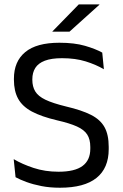

<svg xmlns="http://www.w3.org/2000/svg" viewBox="-20 -845 561 876"><path d="M253.5 11.5Q207.5 11.5 169.2 4Q131 -3.5 101 -14.5Q71 -25.5 51 -36.5L42.5 -119Q81 -96 133.2 -78.8Q185.5 -61.5 247 -61.5Q321 -61.5 356.5 -87.8Q392 -114 392 -166.5V-174.5Q392 -209 378 -231Q364 -253 330.8 -268Q297.5 -283 240.5 -296Q168.5 -313 125.2 -336.2Q82 -359.5 62.8 -394.5Q43.5 -429.5 43.5 -481.5V-486Q43.5 -564.5 95 -607.2Q146.5 -650 251 -650Q319.5 -650 367.8 -636Q416 -622 446.5 -605L454 -529Q418.5 -550 371.2 -564.8Q324 -579.5 263 -579.5Q214.5 -579.5 184.5 -568Q154.5 -556.5 141 -535Q127.5 -513.5 127.5 -483V-481Q127.5 -450 140.8 -428Q154 -406 187.2 -390Q220.5 -374 282 -359Q352.5 -342.5 395 -321Q437.5 -299.5 456.8 -265Q476 -230.5 476 -175V-164.5Q476 -78 420.2 -33.2Q364.5 11.5 253.5 11.5ZM339.5 -825H433.5V-823.5L297 -700.5H219V-701.5Z"/></svg>

Font: Anek Latin
Style: Regular
Weight: 400
Designer: Yesha Goshar
Foundry: Ek Type
Version: Version 1.003